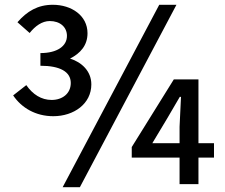

<svg xmlns="http://www.w3.org/2000/svg" viewBox="-20 -770 943 803"><path d="M104 -632C127 -661 156 -682 188 -682C231 -682 260 -657 260 -620C260 -577 219 -548 149 -548V-495C231 -495 276 -470 276 -423C276 -378 240 -352 196 -352C153 -352 117 -375 90 -414L35 -371C70 -319 129 -284 203 -284C289 -284 362 -336 362 -417C362 -473 321 -510 273 -525C316 -547 346 -580 346 -631C346 -705 279 -750 201 -750C138 -750 93 -723 53 -677ZM646 -750 242 13H314L718 -750ZM617 -171 680 -276 732 -365H737L731 -240V-171ZM875 -171H810V-438H707L531 -155V-111H731V0H810V-111H875Z"/></svg>

Font: Genne Gothic Medium
Style: Regular
Weight: 500
Designer: Ryoko NISHIZUKA (kana & ideographs); Paul D. Hunt (Latin, Greek & Cyrillic); Wenlong ZHANG (bopomofo); Sandoll Communica
Foundry: Adobe Systems Incorporated
Version: Version 1.004;PS 1.004;hotconv 16.6.51;makeotf.lib2.5.65220